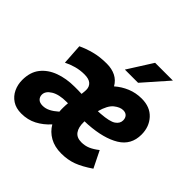

<svg xmlns="http://www.w3.org/2000/svg" viewBox="-195 -912 1100 1100"><g transform="rotate(45 355.0 -362.0)"><path d="M123 12Q80 12 50.5 -7.5Q21 -27 6 -59Q-9 -91 -9 -128Q-9 -192 23 -232.5Q55 -273 109.5 -293Q164 -313 231 -313Q245 -313 260 -313Q275 -313 288 -312Q291 -336 291 -347Q291 -373 274 -388Q257 -403 221 -403Q186 -403 153.5 -394Q121 -385 94 -371L86 -496Q122 -513 166.5 -525Q211 -537 268 -537Q309 -537 340 -521.5Q371 -506 389 -474Q422 -503 463 -520Q504 -537 551 -537Q619 -537 657.5 -495Q696 -453 696 -390Q696 -306 627 -264Q558 -222 439 -214Q432 -214 425 -213.5Q418 -213 411 -213V-207Q410 -164 427.5 -139.5Q445 -115 483 -115Q512 -115 536.5 -125.5Q561 -136 589 -158L639 -57Q585 -20 542 -4Q499 12 447 12Q393 12 354 -10Q315 -32 293 -70Q259 -32 217 -10Q175 12 123 12ZM424 -308Q430 -308 435.5 -308.5Q441 -309 446 -309Q515 -314 539.5 -331Q564 -348 564 -373Q564 -392 553.5 -403.5Q543 -415 523 -415Q498 -415 469.5 -392.5Q441 -370 424 -308ZM178 -106Q201 -106 223 -117Q245 -128 270 -150Q269 -158 269 -166.5Q269 -175 269 -183Q269 -192 269.5 -201Q270 -210 271 -219H260Q199 -219 164.5 -198Q130 -177 130 -148Q130 -130 142 -118Q154 -106 178 -106ZM365 -586 460 -736H604L472 -586Z"/></g></svg>

Font: Radio Canada Condensed
Style: Bold Italic
Weight: 700
Width: 3
Italic angle: -12°
Designer: Charles Daoud, Etienne Aubert Bonn, Alexandre Saumier Demers, Jacques Le Bailly
Foundry: Radio-Canada
Version: Version 2.104; ttfautohint (v1.8.4.7-5d5b);gftools[0.9.28.de